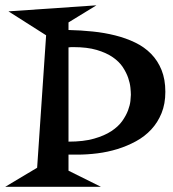

<svg xmlns="http://www.w3.org/2000/svg" viewBox="-35 -716 655 729"><path d="M331.1 -695.8 225.1 -630.9V-602.1Q271.5 -601.1 316.7 -596.4Q361.8 -591.8 402.6 -581.5Q443.4 -571.3 478.3 -554.4Q513.2 -537.6 538.6 -511.7Q564 -485.8 578.4 -450.2Q592.8 -414.6 592.8 -367.2Q592.8 -321.8 578.4 -286.4Q564 -251 539.3 -224.4Q514.6 -197.8 481.4 -179.7Q448.2 -161.6 411.1 -150.1Q374 -138.7 335 -133.8Q295.9 -128.9 258.8 -128.9H225.1V-67.9L348.1 -6.8H-15.1L106 -79.1L140.1 -582L-2.9 -672.9ZM244.1 -537.1Q240.2 -537.1 235.4 -537.1Q230.5 -537.1 225.1 -536.1V-178.2Q282.2 -178.2 321.8 -189.5Q361.3 -200.7 387.7 -218Q414.1 -235.4 429 -256.3Q443.8 -277.3 451.2 -297.1Q458.5 -316.9 460.2 -332.8Q461.9 -348.6 461.9 -356Q461.9 -365.7 460.2 -383.1Q458.5 -400.4 451.7 -420.4Q444.8 -440.4 431.2 -461.2Q417.5 -481.9 393.1 -498.8Q368.7 -515.6 332.3 -526.4Q295.9 -537.1 244.1 -537.1Z"/></svg>

Font: Risque
Style: Regular
Weight: 400
Designer: Astigmatic (AOETI)
Foundry: Astigmatic (AOETI)
Version: Version 1.000